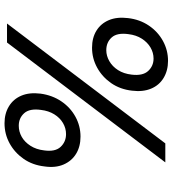

<svg xmlns="http://www.w3.org/2000/svg" viewBox="23 -774 763 849"><g transform="rotate(-90 404.5 -349.5)"><path d="M111 0 641 -700H725L195 0ZM560 12Q517 12 484.5 -7.5Q452 -27 437 -63Q422 -99 428 -147Q434 -200 461.5 -239.5Q489 -279 530 -301.5Q571 -324 618 -324Q662 -324 693.5 -304.5Q725 -285 740 -249.5Q755 -214 749 -165Q743 -113 716 -73Q689 -33 648 -10.5Q607 12 560 12ZM225 -375Q181 -375 149 -394.5Q117 -414 101.5 -450Q86 -486 93 -534Q99 -587 126.5 -626.5Q154 -666 195 -688.5Q236 -711 284 -711Q327 -711 359 -691.5Q391 -672 406 -636.5Q421 -601 415 -552Q408 -500 381 -460Q354 -420 313 -397.5Q272 -375 225 -375ZM570 -52Q596 -52 619 -65.5Q642 -79 658 -104Q674 -129 678 -163Q685 -213 663.5 -237Q642 -261 607 -261Q582 -261 558.5 -247.5Q535 -234 519 -209Q503 -184 499 -149Q493 -100 515 -76Q537 -52 570 -52ZM236 -439Q262 -439 285 -452.5Q308 -466 323.5 -491Q339 -516 343 -550Q350 -600 328.5 -624Q307 -648 273 -648Q247 -648 224 -635Q201 -622 184.5 -596.5Q168 -571 164 -536Q157 -487 179.5 -463Q202 -439 236 -439Z"/></g></svg>

Font: DM Sans 11pt
Style: Italic
Weight: 400
Italic angle: -10°
Version: Version 4.004;gftools[0.9.30]